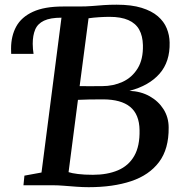

<svg xmlns="http://www.w3.org/2000/svg" viewBox="-20 -770 760 798"><path d="M348.5 8Q324 8 297.2 6Q270.5 4 245.5 2Q220.5 0 201 0H77.5L81.5 -40L152.5 -53L235.5 -696.5L219 -719.5L242 -743H308.5Q338.5 -743 362.8 -745Q387 -747 411.2 -748.8Q435.5 -750.5 464.5 -750.5Q526.5 -750.5 568.5 -737.5Q610.5 -724.5 636 -702.5Q661.5 -680.5 673 -652.2Q684.5 -624 685 -593.5Q687 -513.5 643 -463.5Q599 -413.5 518 -392.5Q565.5 -390.5 602 -370Q638.5 -349.5 659.8 -315.8Q681 -282 681 -240Q682 -151 641 -96.5Q600 -42 525 -17Q450 8 348.5 8ZM311 -412Q328.5 -411.5 353.2 -411.8Q378 -412 404 -412Q451 -412 490 -430Q529 -448 552.2 -485.8Q575.5 -523.5 574 -582.5Q573 -621 558.5 -647Q544 -673 513.5 -686.5Q483 -700 435.5 -700Q416 -700 392 -698.5Q368 -697 348 -694ZM366 -43.5Q426 -43.5 470.2 -62.2Q514.5 -81 538 -122Q561.5 -163 560 -229.5Q559 -294.5 521 -325.8Q483 -357 407.5 -357Q377 -357 349.8 -356.5Q322.5 -356 304 -355L265 -54.5Q278 -50 304 -46.8Q330 -43.5 366 -43.5ZM26.5 -546Q26.5 -551.5 26.2 -556.2Q26 -561 26 -568Q26 -620.5 47.5 -659.8Q69 -699 116.8 -721Q164.5 -743 242 -743L235.5 -696.5Q189 -696.5 162.8 -684Q136.5 -671.5 126.2 -647Q116 -622.5 116 -588Q116 -576 117 -566Q118 -556 119.5 -546Z"/></svg>

Font: Merriweather 28pt Medium
Style: Italic
Weight: 500
Italic angle: -7.8°
Version: Version 2.101